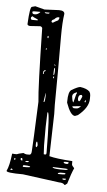

<svg xmlns="http://www.w3.org/2000/svg" viewBox="-54 -769 466 838"><g transform="rotate(5 178.5 -350.0)"><path d="M51.8 -729.5 66.4 -733.4 107.4 -722.7 170.9 -725.6Q195.3 -725.6 195.3 -710.9Q189.5 -673.8 189.5 -612.3V-459L188.5 -311.5L189.5 -272.5L184.6 -86.9Q217.8 -78.1 285.2 -74.2L286.1 -73.2V-59.6Q286.1 -54.7 296.9 -43.9Q286.1 -20.5 272.5 25.4L263.7 32.2H260.7Q254.9 23.4 236.3 23.4L76.2 2Q3.9 2 3.9 -6.8Q15.6 -30.3 21.5 -83H22.5V-84L32.2 -83H42Q46.9 -85.9 70.3 -90.8Q80.1 -85.9 85 -85.9H96.7Q106.4 -85.9 106.4 -105.5Q108.4 -128.9 116.2 -319.3Q109.4 -377.9 104.5 -641.6Q100.6 -648.4 94.7 -648.4L50.8 -645.5Q39.1 -646.5 39.1 -653.3Q43 -729.5 51.8 -729.5ZM61.5 -710.9 55.7 -709V-707Q55.7 -698.2 65.4 -698.2H68.4Q79.1 -698.2 89.8 -709V-710.9ZM111.3 -710.9 109.4 -708 117.2 -706.1H127L130.9 -709V-710.9ZM142.6 -672.9V-671.9L145.5 -668.9H149.4Q158.2 -674.8 170.9 -680.7Q175.8 -688.5 175.8 -692.4L173.8 -694.3H170.9Q162.1 -694.3 153.3 -683.6Q142.6 -680.7 142.6 -672.9ZM56.6 -688.5 51.8 -683.6V-676.8L55.7 -672.9H75.2H82V-676.8L64.5 -684.6L58.6 -688.5ZM132.8 -609.4 130.9 -606.4V-602.5L132.8 -599.6H134.8L135.7 -602.5V-606.4L134.8 -609.4ZM130.9 -554.7 127.9 -551.8V-549.8H132.8V-554.7ZM173.8 -487.3H170.9V-486.3L174.8 -481.4H175.8V-484.4ZM175.8 -469.7 171.9 -472.7 170.9 -453.1V-441.4H171.9Q175.8 -441.4 175.8 -455.1ZM125 -447.3V-443.4L127 -441.4L128.9 -443.4V-448.2L127.9 -450.2Q127.9 -451.2 135.7 -456.1V-459H131.8Q125 -455.1 125 -447.3ZM174.8 -434.6H170.9V-426.8H171.9L174.8 -428.7ZM138.7 -323.2V-320.3H140.6Q145.5 -320.3 145.5 -360.4Q143.6 -360.4 138.7 -323.2ZM161.1 -277.3 159.2 -275.4 157.2 -213.9V-131.8L159.2 -93.8L160.2 -92.8H167Q170.9 -92.8 170.9 -101.6Q169.9 -277.3 161.1 -277.3ZM121.1 -131.8V-127.9Q121.1 -121.1 125 -121.1L128.9 -127V-133.8Q127 -145.5 125 -145.5Q121.1 -145.5 121.1 -131.8ZM62.5 -68.4 60.5 -65.4Q60.5 -57.6 67.4 -57.6H68.4V-65.4L65.4 -68.4ZM254.9 -68.4 249 -67.4V-65.4Q250 -59.6 265.6 -59.6L270.5 -63.5V-67.4L264.6 -68.4ZM34.2 -65.4 32.2 -62.5V-59.6L36.1 -57.6L38.1 -61.5L37.1 -65.4ZM82 -54.7V-53.7L86.9 -52.7H92.8L96.7 -54.7V-57.6H89.8H88.9Q82 -57.6 82 -54.7ZM258.8 -39.1 203.1 -41V-40Q203.1 -34.2 236.3 -33.2H261.7L268.6 -35.2V-38.1ZM75.2 -38.1 72.3 -33.2 74.2 -30.3H88.9Q104.5 -30.3 104.5 -33.2V-35.2Q93.8 -38.1 77.1 -38.1ZM227.5 -13.7 231.4 -12.7H251Q259.8 -12.7 260.7 -15.6V-18.6L254.9 -19.5H240.2Q227.5 -18.6 227.5 -13.7ZM22.5 -18.6 19.5 -13.7 22.5 -12.7H27.3L30.3 -13.7L26.4 -18.6ZM255.9 4.9H250V8.8L255.9 10.7H258.8L264.6 8.8V4.9H258.8ZM293 -399.4Q321.3 -395.5 334 -382.8Q338.9 -375 338.9 -366.2V-351.6Q338.9 -313.5 293 -276.4L280.3 -271.5Q260.7 -271.5 241.2 -326.2V-332Q241.2 -374 254.9 -382.8Q283.2 -399.4 293 -399.4ZM260.7 -356.4Q263.7 -330.1 268.6 -330.1Q269.5 -332 277.3 -365.2L280.3 -371.1V-375H279.3Q260.7 -369.1 260.7 -356.4ZM287.1 -350.6V-347.7Q287.1 -338.9 292 -336.9H293Q296.9 -336.9 304.7 -357.4V-361.3L301.8 -365.2H298.8Q289.1 -365.2 287.1 -350.6ZM316.4 -336.9 317.4 -335H321.3L322.3 -341.8V-343.8H321.3Q319.3 -343.8 316.4 -336.9ZM302.7 -316.4 265.6 -312.5Q265.6 -307.6 271.5 -304.7H283.2Q293.9 -304.7 302.7 -316.4Z"/></g></svg>

Font: Love Ya Like A Sister
Style: Regular
Weight: 400
Designer: Kimberly Geswein
Foundry: Kimberly Geswein
Version: Version 1.002 2007